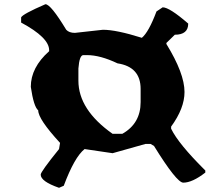

<svg xmlns="http://www.w3.org/2000/svg" viewBox="-20 -1146 1030 910"><path d="M195.3 -1126Q220.7 -1126 293.9 -1004.9Q307.6 -990.2 335 -990.2L467.8 -1004.9Q531.2 -1004.9 652.3 -966.8Q684.6 -993.2 721.7 -1091.8L751 -1111.3Q783.2 -1111.3 872.1 -1034.2Q872.1 -981.4 808.6 -981.4L768.6 -942.4V-937.5Q854.5 -797.9 854.5 -710Q854.5 -632.8 791 -545.9V-536.1Q825.2 -464.8 953.1 -337.9V-328.1Q891.6 -280.3 848.6 -280.3Q817.4 -280.3 710 -454.1L693.4 -463.9H669.9L513.7 -419.9L380.9 -439.5Q333 -401.4 282.2 -265.6L259.8 -255.9Q172.9 -286.1 172.9 -318.4Q172.9 -332 259.8 -439.5L264.6 -468.8Q161.1 -581.1 161.1 -623Q139.6 -640.6 126 -734.4Q126 -826.2 212.9 -903.3V-908.2Q212.9 -967.8 80.1 -1039.1V-1063.5Q86.9 -1079.1 195.3 -1126ZM351.6 -821.3V-763.7Q351.6 -626 513.7 -511.7H559.6Q646.5 -560.5 646.5 -662.1V-724.6Q646.5 -829.1 537.1 -845.7Q455.1 -884.8 392.6 -884.8H375Q356.4 -884.8 351.6 -821.3Z"/></svg>

Font: EG Dragon Caps 
Style: Regular
Weight: 400
Designer: Bill Roach / W.K. Roach
Version: Version 1.00 April 18, 2012, initial release